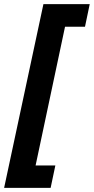

<svg xmlns="http://www.w3.org/2000/svg" viewBox="-58 -748 456 933"><path d="M-38 165 153 -728H378L355 -618H258L115 56H211L188 165Z"/></svg>

Font: Noto Sans Condensed ExtraBold
Style: Italic
Weight: 800
Width: 3
Italic angle: -12°
Designer: Monotype Design Team
Foundry: Monotype Imaging Inc.
Version: Version 2.013; ttfautohint (v1.8.4.7-5d5b)